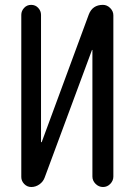

<svg xmlns="http://www.w3.org/2000/svg" viewBox="-20 -750 540 770"><path d="M105.5 0Q88.9 0 77.1 -12.2Q65.4 -24.4 65.4 -40V-690.4Q65.4 -706.1 76.7 -718.3Q87.9 -730.5 105 -730.5Q122.1 -730.5 133.3 -718.3Q144.5 -706.1 144.5 -690.4V-180.7Q144.5 -179.7 146 -179.7Q147.5 -179.7 147.5 -180.7L335.9 -691.4Q350.6 -730.5 392.6 -730.5Q409.2 -730.5 421.9 -717.8Q434.6 -705.1 434.6 -688.5V-42Q434.6 -25.4 422.4 -12.7Q410.2 0 393.1 0Q376 0 363.3 -12.7Q350.6 -25.4 350.6 -42V-548.8Q350.6 -549.8 349.6 -549.8Q348.6 -549.8 348.6 -548.8L159.2 -38.1Q153.3 -21.5 138.2 -10.7Q123 0 105.5 0Z"/></svg>

Font: Rounded-X Mgen+ 1m regular
Style: Regular
Weight: 400
Designer: [Source Han Sans]
Ryoko NISHIZUKA  (kana & ideographs); Paul D. Hunt (Latin, Greek & Cyrillic); Wenlong ZHANG  (bopomofo
Version: Version 1.059.20150602